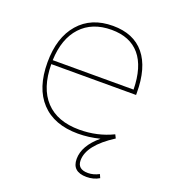

<svg xmlns="http://www.w3.org/2000/svg" viewBox="-132 -628 812 915"><g transform="rotate(20 274.0 -170.0)"><path d="M50 -260Q50 -386 112.5 -458Q175 -530 285 -530Q390 -530 445 -463Q500 -396 500 -268V-258H70Q71 -137 130.5 -73.5Q190 -10 302 -10Q393 -10 471 -48L480 -30Q358 48 358 125Q358 170 411 170Q439 170 467 155L475 173Q447 190 411 190Q338 190 338 125Q338 58 412 -4Q356 10 302 10Q181 10 115.5 -60Q50 -130 50 -260ZM480 -278Q478 -393 428.5 -451.5Q379 -510 285 -510Q187 -510 130.5 -449Q74 -388 70 -278Z"/></g></svg>

Font: Enso Thin
Style: Regular
Weight: 100
Designer: Coji Morishita
Foundry: UNDERFOREST DESIGN
Version: Version 1.000